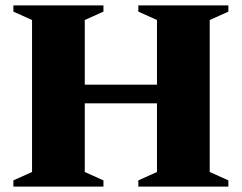

<svg xmlns="http://www.w3.org/2000/svg" viewBox="-20 -690 894 710"><path d="M293.5 -54 362.5 -23V0H29.5V-23L98.5 -54V-616L29.5 -647V-670H362.5V-647L293.5 -616V-377H560.5V-616L491.5 -647V-670H824.5V-647L755.5 -616V-54L824.5 -23V0H491.5V-23L560.5 -54V-308H293.5Z"/></svg>

Font: Newsreader 16pt ExtraBold
Style: Regular
Weight: 800
Designer: Hugues Gentile
Foundry: Production Type
Version: Version 1.003; ttfautohint (v1.8.3)